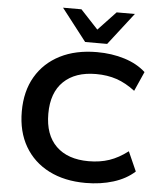

<svg xmlns="http://www.w3.org/2000/svg" viewBox="-62 -996 895 1060"><g transform="rotate(5 386.0 -466.5)"><path d="M452 10Q335 10 248.5 -34Q162 -78 114.5 -159.5Q67 -241 67 -353Q67 -465 114.5 -546Q162 -627 248.5 -671Q335 -715 453 -715Q535 -715 605.5 -693Q676 -671 723 -628L675 -520Q624 -559 572.5 -576.5Q521 -594 458 -594Q343 -594 278.5 -532Q214 -470 214 -353Q214 -236 278 -173.5Q342 -111 458 -111Q521 -111 572.5 -128.5Q624 -146 675 -185L723 -77Q676 -34 605.5 -12Q535 10 452 10ZM382 -765 244 -943H346L443 -839L541 -943H642L504 -765Z"/></g></svg>

Font: Nunito Sans 10pt SemiExpanded
Style: Bold
Weight: 700
Width: 6
Designer: Vernon Adams
Foundry: Vernon Adams
Version: Version 3.101;gftools[0.9.27]